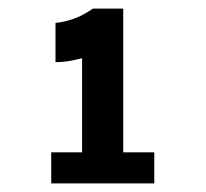

<svg xmlns="http://www.w3.org/2000/svg" viewBox="-20 -728 480 448"><path d="M99.5 -300V-372.5H198L171.5 -346V-618.5L193.5 -598.5Q167.5 -590.5 148 -586.8Q128.5 -583 109.5 -583V-674.5Q130 -676.5 151.5 -684Q173 -691.5 197 -708H267.5V-346L240.5 -372.5H340V-300Z"/></svg>

Font: Karla ExtraBold
Style: Regular
Weight: 800
Designer: Jonathan Pinhorn
Version: Version 2.001